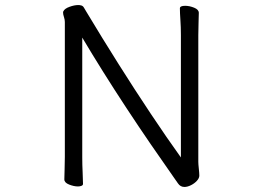

<svg xmlns="http://www.w3.org/2000/svg" viewBox="-20 -728 1040 761"><path d="M697 -589Q697 -620 695 -649Q693 -678 693 -695Q693 -705 714 -705Q731 -705 749.5 -697.5Q768 -690 768 -677Q768 -665 767 -639.5Q766 -614 766 -588V-87Q766 -78 768 -59.5Q770 -41 770 -32Q770 -22 760.5 -11.5Q751 -1 737 6Q723 13 711 13Q695 13 685.5 -1Q676 -15 668 -26Q625 -87 577 -157Q529 -227 481 -300Q433 -373 388.5 -444Q344 -515 306 -579V-105Q306 -74 307.5 -45Q309 -16 309 1Q309 6 303 8.5Q297 11 289 11Q273 11 254 3.5Q235 -4 235 -17Q235 -29 236 -54.5Q237 -80 237 -106V-641Q237 -650 233.5 -660.5Q230 -671 230 -678Q230 -682 231 -683Q236 -694 255.5 -701Q275 -708 290 -708Q296 -708 299 -707Q308 -706 312.5 -698Q317 -690 322 -682Q385 -577 450 -474Q515 -371 578 -276.5Q641 -182 697 -104Z"/></svg>

Font: Moon Stars Kai HW
Style: Regular
Weight: 400
Designer: GuiWonder
Version: Version 1.101